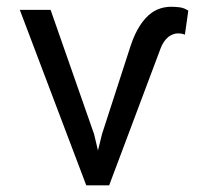

<svg xmlns="http://www.w3.org/2000/svg" viewBox="-20 -558 640 578"><path d="M239.7 0H308.6L463.4 -412.1Q467.3 -422.9 473.4 -431.9Q479.5 -440.9 487.3 -447.3Q494.1 -452.1 501.2 -454.8Q508.3 -457.5 515.6 -457.5Q522.5 -457.5 528.1 -456.3Q533.7 -455.1 536.6 -453.6L546.9 -525.9Q534.2 -534.2 521.5 -535.9Q508.8 -537.6 495.1 -537.6Q479.5 -537.6 464.6 -533.2Q449.7 -528.8 436.5 -519.5Q417.5 -505.9 401.4 -481.2Q385.3 -456.5 373 -419.4L287.1 -154.3L274.9 -105L263.2 -154.3L132.3 -528.3H39.6Z"/></svg>

Font: Roboto Mono
Style: Regular
Weight: 400
Monospace: yes
Designer: Google
Version: Version 3.000